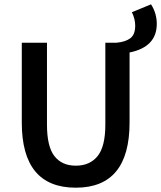

<svg xmlns="http://www.w3.org/2000/svg" viewBox="-20 -850 740 882"><path d="M328.1 12.2Q80.1 12.2 80.1 -287.1V-653.8H195.8V-277.8Q195.8 -176.3 230.2 -132.6Q264.6 -88.9 328.1 -88.9Q392.6 -88.9 428.2 -132.8Q463.9 -176.8 463.9 -277.8V-653.8H515.1Q555.7 -657.2 578.4 -674.1Q601.1 -690.9 601.1 -731.9Q601.1 -762.7 585.9 -793.9L673.8 -830.1Q700.2 -789.1 700.2 -740.2Q700.2 -634.3 575.2 -608.9V-287.1Q575.2 12.2 328.1 12.2Z"/></svg>

Font: Toshiba Sans Medium
Style: Regular
Weight: 500
Designer: Paul D. Hunt
Foundry: Toshiba Corporation
Version: Version 2.020;PS 2.0;hotconv 1.0.86;makeotf.lib2.5.63406